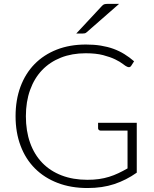

<svg xmlns="http://www.w3.org/2000/svg" viewBox="-20 -940 775 968"><path d="M669.5 -69.5Q616.5 -32 556.5 -12Q496.5 8 421.5 8Q337.5 8 270.5 -17.8Q203.5 -43.5 156.2 -90.8Q109 -138 83.8 -205Q58.5 -272 58.5 -354Q58.5 -436 83.2 -502.8Q108 -569.5 154.2 -616.8Q200.5 -664 266 -689.8Q331.5 -715.5 413.5 -715.5Q454 -715.5 488.2 -710Q522.5 -704.5 552 -693.8Q581.5 -683 607 -667.2Q632.5 -651.5 656 -631L642 -609Q635 -597 621 -603.5Q613.5 -606.5 599.5 -617.5Q585.5 -628.5 561 -640.5Q536.5 -652.5 500.2 -662Q464 -671.5 412 -671.5Q343 -671.5 287.2 -649.5Q231.5 -627.5 192.2 -586.5Q153 -545.5 131.8 -486.5Q110.5 -427.5 110.5 -354Q110.5 -279.5 131.8 -220Q153 -160.5 193.2 -119Q233.5 -77.5 291 -55.5Q348.5 -33.5 420.5 -33.5Q452 -33.5 478.8 -37.2Q505.5 -41 529.8 -48.5Q554 -56 576.8 -66.8Q599.5 -77.5 623 -91V-281.5H487.5Q482 -281.5 478.2 -285Q474.5 -288.5 474.5 -293V-321H669.5ZM580.5 -920.5 416.5 -777Q412 -773 407.5 -772Q403 -771 397 -771H364.5L493.5 -909.5Q499.5 -916.5 505.8 -918.5Q512 -920.5 524 -920.5Z"/></svg>

Font: Lato Light
Style: Regular
Weight: 300
Designer: Lukasz Dziedzic
Foundry: tyPoland Lukasz Dziedzic
Version: Version 2.007; 2014-02-27